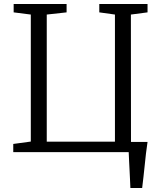

<svg xmlns="http://www.w3.org/2000/svg" viewBox="-20 -763 813 963"><path d="M634 180Q633 157.5 632 134.8Q631 112 629.8 89.5Q628.5 67 627.5 44.5Q626.5 22 625.5 0H46.5V-41L134.5 -53V-690L48.5 -701V-743H314V-701L214.5 -690V-52.5H556.5V-690L478 -701V-743H720V-701L636.5 -690L637 -51H720Q715.5 -22.5 712.2 6.5Q709 35.5 706 64.5Q703 93.5 699.8 122.2Q696.5 151 693 180Z"/></svg>

Font: Merriweather 24pt Light
Style: Regular
Weight: 300
Designer: Eben Sorkin
Foundry: Eben Sorkin
Version: Version 2.100